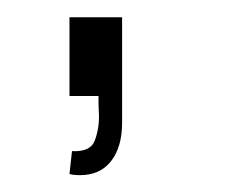

<svg xmlns="http://www.w3.org/2000/svg" viewBox="-20 -114 290 228"><path d="M75 94Q66 94 62.5 92.5L65.5 65.5Q87.5 66.5 92.5 53Q98 38.5 97.5 22Q97 13.5 97 8Q97 2.5 97 0H62.5V-93.5H125V31.5Q125 60.5 112 77.2Q99 94 75 94Z"/></svg>

Font: Russisch Sans ExtraLight
Style: Regular
Weight: 200
Width: 4
Designer: Michael Sharanda (font) & Cristiano Sobral (main changes)
Foundry: Michael Sharanda
Version: Version 2.00;September 8, 2020;FontCreator 13.0.0.2681 64-bi